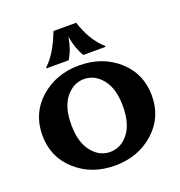

<svg xmlns="http://www.w3.org/2000/svg" viewBox="-137 -879 943 1004"><g transform="rotate(-20 334.0 -376.5)"><path d="M270.5 -761.7H397Q429.7 -656.7 498 -595.7V-590.8H374.5Q343.8 -642.1 334 -707.5Q323.7 -641.1 293 -590.8H169.4V-595.7Q227.1 -647.9 270.5 -761.7ZM116.2 -69.3Q29.3 -147.5 29.3 -268.6Q29.3 -390.6 117.2 -468.8Q205.6 -546.9 333.5 -546.9Q463.9 -546.9 551.8 -468.3Q638.7 -390.1 638.7 -268.6Q638.7 -147 550.8 -68.8Q462.9 9.8 333.5 9.8Q204.1 9.8 116.2 -69.3ZM333.5 -65.9Q396 -65.9 438 -121.1Q477.5 -172.9 477.5 -268.6Q477.5 -365.7 435.5 -418.5Q393.6 -471.2 333.3 -471.2Q272.9 -471.2 230 -416Q190.4 -365.2 190.4 -268.6Q190.4 -171.9 232.4 -118.7Q274.4 -65.9 333.5 -65.9Z"/></g></svg>

Font: Classica
Style: Bold
Weight: 700
Designer: Wojciech Kalinowski "wmk69" (wmk69@o2.pl)
Foundry: Wojciech Kalinowski "wmk69" (wmk69@o2.pl)
Version: Version 2.1.1; 2021-05-14